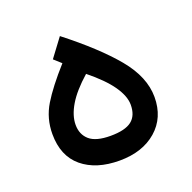

<svg xmlns="http://www.w3.org/2000/svg" viewBox="-89 -539 627 626"><g transform="rotate(-20 225.0 -226.0)"><path d="M180.2 -450.2Q286.6 -367.2 344.5 -297.6Q402.3 -228 402.3 -158.2Q402.3 -86.9 353.5 -44.4Q304.7 -2 225.1 -2Q144 -2 95.9 -42Q47.9 -82 47.9 -158.2Q47.9 -212.4 75.4 -257.8Q103 -303.2 157.7 -364.3L132.8 -386.7ZM218.3 -305.2Q172.4 -264.6 150.9 -228.5Q129.4 -192.4 129.4 -160.6Q129.4 -127 151.9 -107.4Q174.3 -87.9 224.6 -87.9Q275.4 -87.9 298.1 -105.7Q320.8 -123.5 320.8 -161.1Q320.8 -190.9 295.7 -227.1Q270.5 -263.2 218.3 -305.2Z"/></g></svg>

Font: Vazir UI
Style: Regular-UI
Weight: 400
Designer: Saber Rastikerdar
Foundry: Saber Rastikerdar
Version: Version 30.1.0